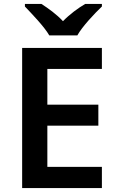

<svg xmlns="http://www.w3.org/2000/svg" viewBox="-20 -958 598 978"><path d="M374 -777.8C398.4 -822.3 462.4 -890.1 499 -924.8V-938H414.1C377.4 -916.5 335.4 -885.7 300.8 -850.1C267.6 -885.7 226.6 -915 190.9 -938H106.9V-924.8C142.1 -887.7 205.1 -822.8 231 -777.8ZM499 -107.9H221.2V-317.9H481V-424.8H221.2V-606.9H499V-713.9H92.8V0H499Z"/></svg>

Font: Noto Reveo Sans
Style: Regular
Weight: 600
Designer: Monotype Design Team
Foundry: Monotype Imaging Inc.
Version: Version 2.007